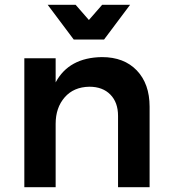

<svg xmlns="http://www.w3.org/2000/svg" viewBox="-20 -777 706 797"><path d="M601 -334V0H470V-296Q470 -352 438 -384.5Q406 -417 351 -417Q286 -416 248.5 -373Q211 -330 211 -263V0H81V-535H211V-435Q266 -538 403 -540Q495 -540 548 -484.5Q601 -429 601 -334ZM404 -757H520L412 -613H286L178 -757H294L349 -694Z"/></svg>

Font: Gontserrat Medium
Style: Regular
Weight: 500
Designer: Julieta Ulanovsky
Foundry: Julieta Ulanovsky
Version: Version 6.001